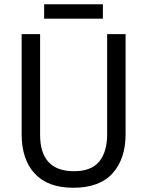

<svg xmlns="http://www.w3.org/2000/svg" viewBox="-20 -875 694 905"><path d="M572 -242Q572 -127 511 -58.5Q450 10 325 10Q206 10 144 -56.5Q82 -123 82 -243V-714H169V-240Q169 -68 329 -68Q410 -68 447.5 -113.5Q485 -159 485 -241V-714H572ZM465 -855V-787H188V-855Z"/></svg>

Font: Noto Sans Thai SemCond
Style: Regular
Weight: 400
Width: 4
Designer: Monotype Design Team
Foundry: Monotype Imaging Inc.
Version: Version 2.002; ttfautohint (v1.8.4.7-5d5b)